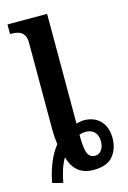

<svg xmlns="http://www.w3.org/2000/svg" viewBox="-121 -818 606 908"><g transform="rotate(-15 182.0 -364.0)"><path d="M21 19Q30 -30 47.5 -74Q65 -118 92 -152Q90 -169 88.5 -188Q87 -207 87 -229V-649Q87 -677 77 -690.5Q67 -704 52 -708.5Q37 -713 24 -713H11V-760H205V-223Q213 -225 222.5 -227Q232 -229 241 -229Q293 -229 322.5 -197.5Q352 -166 352 -113Q352 -61 323 -25.5Q294 10 227 10Q136 10 111 -83Q96 -58 86.5 -27Q77 4 72 32ZM251 -53Q271 -53 283 -69.5Q295 -86 295 -113Q295 -140 280 -157Q265 -174 237 -174Q218 -174 205 -168Q205 -100 215.5 -76.5Q226 -53 251 -53Z"/></g></svg>

Font: Noto Serif Condensed SemiBold
Style: Regular
Weight: 600
Width: 3
Designer: Monotype Design Team
Foundry: Monotype Imaging Inc.
Version: Version 2.013